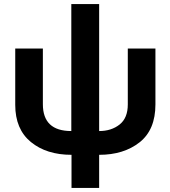

<svg xmlns="http://www.w3.org/2000/svg" viewBox="-20 -751 839 945"><path d="M468 174V11Q589 11 667 -50.5Q745 -112 745 -237V-512H609V-237Q609 -170 568.5 -138Q528 -106 468 -106V-731H331V-106Q191 -106 191 -238V-512H55V-235Q55 -115 132 -52Q209 11 332 11V174Z"/></svg>

Font: Geom SemiBold
Style: Bold
Weight: 600
Version: Version 1.102